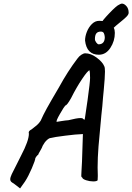

<svg xmlns="http://www.w3.org/2000/svg" viewBox="-20 -990 737 1070"><path d="M57 33Q46 27 41.5 22Q37 17 37 9Q37 -1 45.5 -19.5Q54 -38 75 -78Q81 -91 98 -124Q141 -206 141 -245Q140 -247 140 -251Q140 -261 156 -269Q159 -272 177.5 -286Q196 -300 207 -318Q220 -348 240 -384.5Q260 -421 309 -504Q357 -592 411 -663Q421 -677 433.5 -685Q446 -693 455 -693Q486 -693 518.5 -669Q551 -645 561 -621Q565 -614 565 -591Q565 -560 558 -486Q556 -473 554 -445Q551 -400 545 -349Q534 -237 529 -174Q524 -111 524 -56Q524 -28 525 -15V-8L524 15Q518 21 500 21Q480 21 460 14.5Q440 8 438 -1Q437 -2 435 -3Q433 -4 433 -12L434 -34L437 -90L442 -243L429 -242Q409 -242 344.5 -234Q280 -226 263 -221Q254 -221 241 -209Q228 -197 218 -178Q215 -168 204 -149.5Q193 -131 193 -128Q187 -124 182.5 -117.5Q178 -111 177 -109Q177 -98 157.5 -52.5Q138 -7 119 22L92 60ZM361 -320Q409 -332 427 -332Q437 -332 441 -330Q444 -326 447.5 -324.5Q451 -323 452 -323Q454 -331 468 -432Q482 -533 482 -556Q482 -572 481 -583.5Q480 -595 479 -598Q470 -598 438 -550.5Q406 -503 376 -443Q353 -402 344 -402Q337 -395 314 -355Q291 -315 296 -311Q303 -312 324 -315.5Q345 -319 361 -320ZM454 -764Q454 -787 464 -812.5Q474 -838 492 -856Q510 -874 533 -874Q572 -874 596 -856.5Q620 -839 620 -807Q620 -761 595 -723Q570 -685 531 -685Q463 -685 454 -764ZM564 -783Q563 -797 558.5 -805.5Q554 -814 542 -814Q525 -814 517 -804Q509 -794 509 -772Q509 -763 516.5 -753Q524 -743 530 -743Q546 -743 555 -753Q564 -763 564 -783ZM545 -852 546 -862Q546 -871 588 -915Q630 -959 644 -964Q652 -969 659 -970Q672 -970 684.5 -956Q697 -942 697 -919Q697 -909 684.5 -896.5Q672 -884 647 -864Q643 -861 626.5 -847Q610 -833 603 -823Q590 -804 575 -804Q545 -804 545 -852Z"/></svg>

Font: Caveat
Style: Bold
Weight: 700
Designer: Pablo Impallari
Foundry: Pablo Impallari
Version: Version 1.500; ttfautohint (v1.6)